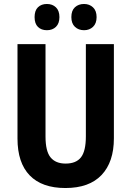

<svg xmlns="http://www.w3.org/2000/svg" viewBox="-20 -936 660 966"><path d="M553 -240Q553 -121 491 -55.5Q429 10 309 10Q191 10 129.5 -53.5Q68 -117 68 -239V-714H209V-249Q209 -175 234.5 -144Q260 -113 310 -113Q363 -113 387.5 -144.5Q412 -176 412 -250V-714H553ZM154 -850Q154 -883 171 -899.5Q188 -916 216 -916Q244 -916 261.5 -899Q279 -882 279 -850Q279 -818 261.5 -801Q244 -784 216 -784Q188 -784 171 -800.5Q154 -817 154 -850ZM339 -850Q339 -883 357 -899.5Q375 -916 403 -916Q430 -916 448 -899Q466 -882 466 -850Q466 -818 448 -801Q430 -784 403 -784Q375 -784 357 -801Q339 -818 339 -850Z"/></svg>

Font: Noto Sans Arabic Cond
Style: Bold
Weight: 700
Width: 3
Designer: Monotype Design Team, Nadine Chahine, Nizar Qandah and Khaled Hosny
Foundry: Monotype Imaging Inc.
Version: Version 2.012; ttfautohint (v1.8.4.7-5d5b)